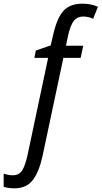

<svg xmlns="http://www.w3.org/2000/svg" viewBox="-138 -785 553 1045"><path d="M-118 232V160Q-91 169 -68 169Q-34 169 -17 142Q0 115 13 54L124 -470H49L57 -510L138 -538L150 -590Q171 -685 206.5 -725Q242 -765 311 -765Q358 -765 395 -748L369 -683Q342 -695 315 -695Q282 -695 263.5 -671Q245 -647 232 -589L221 -536H315L301 -470H207L94 62Q75 150 40.5 195Q6 240 -60 240Q-91 240 -118 232Z"/></svg>

Font: Noto Sans UI Narrow
Style: Italic
Weight: 400
Width: 4
Italic angle: -12°
Designer: Monotype Design Team
Foundry: Monotype Imaging Inc.
Version: Version 1.001